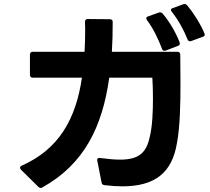

<svg xmlns="http://www.w3.org/2000/svg" viewBox="-20 -897 1040 949"><path d="M925 -694 982 -715C989 -717 992 -721 992 -726C992 -728 991 -730 990 -733C970 -781 935 -835 905 -871C901 -875 897 -877 893 -877C891 -877 888 -877 886 -876L834 -857C828 -855 825 -852 825 -848C825 -845 826 -842 829 -839C861 -799 890 -746 907 -702C910 -696 914 -693 919 -693C921 -693 923 -693 925 -694ZM79 -68C79 -65 81 -61 84 -58L170 27C174 30 177 32 181 32C184 32 187 31 190 29C396 -86 486 -270 520 -513H733C735 -483 736 -447 736 -409C736 -344 733 -274 721 -224C704 -140 665 -108 573 -108C546 -108 513 -111 475 -116C466 -118 460 -114 460 -106C460 -105 460 -104 461 -102L482 5C483 13 488 17 496 18C527 22 557 24 584 24C745 24 831 -42 855 -192C870 -273 872 -383 872 -486C872 -536 871 -585 871 -627C871 -636 866 -641 857 -641H533C536 -688 537 -737 537 -788C537 -797 533 -802 523 -802L414 -803C405 -803 400 -798 400 -789L401 -754C401 -715 400 -677 398 -641H142C133 -641 128 -636 128 -627V-527C128 -518 133 -513 142 -513H385C355 -309 272 -160 87 -78C82 -75 79 -72 79 -68ZM703 -807C703 -804 704 -801 706 -798C739 -755 764 -700 781 -655C783 -649 787 -646 792 -646C794 -646 796 -646 799 -647L859 -670C865 -672 869 -676 869 -682L868 -687C850 -735 819 -788 784 -830C780 -834 776 -836 772 -836C769 -836 767 -836 765 -835L712 -816C706 -814 703 -811 703 -807Z"/></svg>

Font: LINE Seed JP App_OTF Bold
Style: Regular
Weight: 700
Designer: LINE & Fontrix & Fontworks
Version: Version 1.009